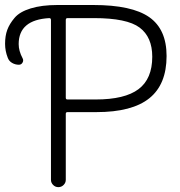

<svg xmlns="http://www.w3.org/2000/svg" viewBox="-119 -774 724 772"><path d="M152.3 -701.2Q145.5 -701.2 145.5 -693.4V-380.9Q145.5 -374 152.3 -374H265.6Q382.8 -374 438 -415.5Q493.2 -457 493.2 -545.9Q493.2 -625 442.4 -663.1Q391.6 -701.2 258.8 -701.2ZM85.9 -693.4Q85.9 -701.2 79.1 -701.2Q-43.9 -694.3 -43.9 -596.7Q-43.9 -569.3 -28.3 -540Q-23.4 -531.2 -28.3 -522.5Q-33.2 -513.7 -43 -513.7Q-57.6 -513.7 -70.3 -521Q-83 -528.3 -87.9 -542Q-98.6 -569.3 -98.6 -597.7Q-98.6 -629.9 -89.8 -653.8Q-81.1 -677.7 -60.5 -702.1Q-40 -726.6 4.4 -740.2Q48.8 -753.9 112.3 -753.9H255.9Q411.1 -753.9 481 -705.1Q550.8 -656.2 550.8 -548.8Q550.8 -434.6 481.4 -378.9Q412.1 -323.2 268.6 -323.2H152.3Q145.5 -323.2 145.5 -316.4V-50.8Q145.5 -39.1 136.7 -30.3Q127.9 -21.5 115.7 -21.5Q103.5 -21.5 94.7 -30.3Q85.9 -39.1 85.9 -50.8Z"/></svg>

Font: Gen Jyuu Gothic P Light
Style: Regular
Weight: 200
Designer: [Source Han Sans]
Ryoko NISHIZUKA  (kana & ideographs); Paul D. Hunt (Latin, Greek & Cyrillic); Wenlong ZHANG  (bopomofo
Version: Version 1.002.20150607